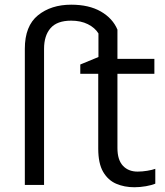

<svg xmlns="http://www.w3.org/2000/svg" viewBox="-20 -785 702 815"><path d="M550.3 9.8Q507.8 9.8 473.1 -5.1Q438.5 -20 417.7 -55.7Q397 -91.3 397 -154.3V-471.7H320.8V-511.2L397.9 -543V-643.1Q382.8 -667.5 352.8 -682.4Q322.8 -697.3 282.2 -697.3Q222.2 -697.3 194.6 -665.5Q167 -633.8 167 -577.6V0H85.4V-578.1Q85.4 -674.8 141.1 -720Q196.8 -765.1 282.2 -765.1Q357.9 -765.1 408.2 -736.1Q458.5 -707 478.5 -659.2V-535.2H635.3V-471.7H478.5V-156.7Q478.5 -106.4 501.7 -81.5Q524.9 -56.6 564 -56.6Q584 -56.6 605 -60.1Q626 -63.5 639.2 -68.4V-5.4Q624.5 1 599.6 5.4Q574.7 9.8 550.3 9.8Z"/></svg>

Font: Open Sans
Style: Regular
Weight: 400
Designer: Monotype Design Team
Foundry: Monotype Imaging Inc.
Version: Version 3.000; ttfautohint (v1.8.4)